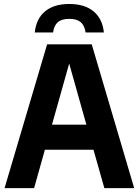

<svg xmlns="http://www.w3.org/2000/svg" viewBox="-20 -968 714 988"><path d="M517 0 461 -197.5H211L155.5 0H3.5L222.5 -740H452L670.5 0ZM247.5 -326.5H424.5L336 -641ZM336.5 -947.5Q416 -947.5 461.8 -909.2Q507.5 -871 514.5 -801H420.5Q415 -837.5 395 -854.2Q375 -871 336.5 -871Q297.5 -871 277.8 -854Q258 -837 253 -801H159Q166 -871 211.5 -909.2Q257 -947.5 336.5 -947.5Z"/></svg>

Font: Encode Sans Semi Condensed
Style: Bold
Weight: 700
Width: 4
Designer: Multiple Designers
Foundry: Impallari Type
Version: Version 2.000